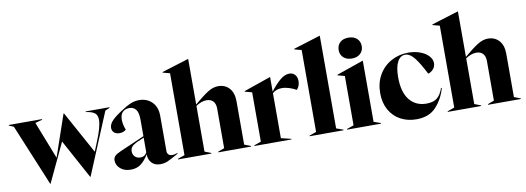

<svg xmlns="http://www.w3.org/2000/svg" viewBox="-84 -1153 4217 1540"><g transform="rotate(-10 2024.5 -382.5)"><path d="M15 -487 -23 -503V-508H248V-503L190 -487L309 -183L426 -523H429L619 -177L648 -248Q697 -366 697 -423Q697 -460 677 -477Q657 -494 615 -501L603 -503V-508H797V-503L760 -487L551 15H548L375 -303L225 15H223Z M763 -80Q763 -101 776.5 -115.5Q790 -130 827 -146L1025 -232V-365Q1025 -424 1006 -449Q987 -474 952 -474Q919 -474 898 -454Q877 -434 877 -392Q877 -351 895 -308Q873 -289 841 -289Q814 -289 797.5 -303.5Q781 -318 781 -342Q781 -368 802.5 -394Q824 -420 878 -456Q933 -493 968.5 -508Q1004 -523 1040 -523Q1104 -523 1145 -482Q1186 -441 1186 -370V-81Q1186 -64 1197 -53.5Q1208 -43 1226 -43Q1237 -43 1248 -45.5Q1259 -48 1270 -52V-46Q1212 -13 1183 0Q1154 13 1121 13Q1076 13 1051 -13.5Q1026 -40 1025 -84Q998 -38 964 -11.5Q930 15 880 15Q827 15 795 -13.5Q763 -42 763 -80ZM972 -68Q992 -68 1005 -77Q1018 -86 1025 -100V-220L965 -194Q936 -180 923.5 -165Q911 -150 911 -128Q911 -102 928 -85Q945 -68 972 -68Z M1266 -5 1323 -25V-692L1266 -707V-712L1485 -780H1486V-409Q1553 -466 1597.5 -494.5Q1642 -523 1684 -523Q1740 -523 1774.5 -485Q1809 -447 1809 -378V-25L1861 -5V0H1594V-5L1646 -25V-347Q1646 -387 1626.5 -407.5Q1607 -428 1573 -428Q1531 -428 1486 -397V-25L1538 -5V0H1266Z M1888 -5 1945 -25V-427L1888 -442V-447L2107 -523H2108V-404Q2151 -460 2189 -491.5Q2227 -523 2264 -523Q2292 -523 2309.5 -504Q2327 -485 2327 -452Q2327 -410 2301 -384Q2276 -399 2244 -409Q2212 -419 2184 -419Q2138 -419 2108 -391V-25L2190 -5V0H1888Z M2338 -5 2395 -25V-692L2338 -707V-712L2557 -780H2558V-25L2614 -5V0H2338Z M2643 -5 2700 -25V-427L2643 -442V-447L2862 -523H2863V-25L2919 -5V0H2643ZM2687 -639Q2687 -678 2712 -701.5Q2737 -725 2781 -725Q2824 -725 2849.5 -701.5Q2875 -678 2875 -639Q2875 -602 2849.5 -578.5Q2824 -555 2781 -555Q2738 -555 2712.5 -578.5Q2687 -602 2687 -639Z M2955 -241Q2955 -325 2992 -389Q3029 -453 3092.5 -488Q3156 -523 3232 -523Q3286 -523 3329.5 -506.5Q3373 -490 3397.5 -463Q3422 -436 3422 -405Q3422 -376 3403.5 -355.5Q3385 -335 3362 -329Q3315 -422 3279 -466.5Q3243 -511 3206 -511Q3165 -511 3142 -467Q3119 -423 3119 -342Q3119 -221 3169.5 -158Q3220 -95 3307 -95Q3365 -95 3395.5 -121Q3426 -147 3443 -199L3449 -197Q3424 -108 3366.5 -46.5Q3309 15 3207 15Q3134 15 3077 -16Q3020 -47 2987.5 -105Q2955 -163 2955 -241Z M3463 -5 3520 -25V-692L3463 -707V-712L3682 -780H3683V-409Q3750 -466 3794.5 -494.5Q3839 -523 3881 -523Q3937 -523 3971.5 -485Q4006 -447 4006 -378V-25L4058 -5V0H3791V-5L3843 -25V-347Q3843 -387 3823.5 -407.5Q3804 -428 3770 -428Q3728 -428 3683 -397V-25L3735 -5V0H3463Z"/></g></svg>

Font: Nyght Serif Bold
Style: Regular
Weight: 700
Designer: Maksym Kobuzan
Version: Version 0.410